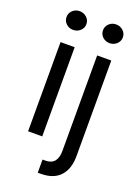

<svg xmlns="http://www.w3.org/2000/svg" viewBox="-171 -801 779 1073"><g transform="rotate(20 218.0 -264.5)"><path d="M67.4 -530.3H151.4V0H67.4ZM50.8 -673.8Q50.8 -697.3 67.9 -713.4Q85 -729.5 109.4 -729.5Q133.8 -729.5 151.4 -713.4Q168.9 -697.3 168.9 -673.8Q168.9 -650.4 151.4 -634.3Q133.8 -618.2 109.4 -618.2Q85 -618.2 67.9 -634.3Q50.8 -650.4 50.8 -673.8ZM369.1 -530.3V38.1Q369.1 114.3 330.1 156.7Q291 199.2 214.8 199.2H197.3V121.1H213.9Q250 121.1 267.6 99.9Q285.2 78.6 285.2 38.1V-530.3ZM267.6 -673.8Q267.6 -697.3 284.7 -713.4Q301.8 -729.5 326.2 -729.5Q350.6 -729.5 368.2 -713.4Q385.7 -697.3 385.7 -673.8Q385.7 -650.4 368.2 -634.3Q350.6 -618.2 326.2 -618.2Q301.8 -618.2 284.7 -634.3Q267.6 -650.4 267.6 -673.8Z"/></g></svg>

Font: Pretendard JP
Style: Regular
Weight: 400
Designer: Base glyphs from Inter by Rasmus Andersson; Hangeul glyphs from Noto Sans CJK(Source Han Sans) by Jang Soo-young and Kan
Foundry: Kil Hyung-jin
Version: Version 1.309